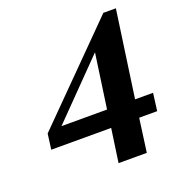

<svg xmlns="http://www.w3.org/2000/svg" viewBox="-114 -698 733 792"><g transform="rotate(-20 253.0 -302.0)"><path d="M31 -147 40 -215 426 -604H481L427 -224H506L496 -147H417L397 0H273L294 -147ZM104 -224H304L338 -463Z"/></g></svg>

Font: Gamine
Style: Bold Italic
Weight: 700
Designer: Tapiwanashe Sebastian Garikayi
Version: Version 1.000